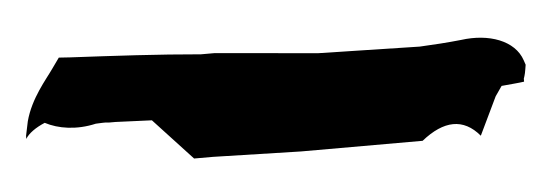

<svg xmlns="http://www.w3.org/2000/svg" viewBox="-27 -122 731 253"><g transform="rotate(-5 338.5 4.5)"><path d="M4 28V32C8 25 18 18 30 13C47 22 71 26 97 20C103 20 108 19 115 20H123L171 22L222 77H247L363 80H524C554 56 580 55 601 80L625 30L634 17C644 16 658 15 664 14V10C664 10 666 5 667 -2L668 -8L666 -14C657 -41 623 -53 586 -48C567 -46 551 -45 531 -44L397 -47L261 -59H243C187 -64 129 -67 71 -70L56 -71L46 -57C37 -44 16 -21 8 9Z"/></g></svg>

Font: Vapor
Style: BlkObl
Weight: 900
Foundry: Cannot Into Space Fonts
Version: Version 0.179